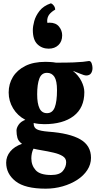

<svg xmlns="http://www.w3.org/2000/svg" viewBox="-20 -909 575 1152"><path d="M245 -164Q212 -164 182 -171V-168Q182 -143 201.5 -133Q221 -123 270 -119Q397 -110 461.5 -73Q526 -36 526 38Q526 77 504 111Q482 145 443.5 170Q405 195 356 209Q307 223 254 223Q130 223 73.5 178.5Q17 134 17 67Q17 30 41.5 0Q66 -30 112 -46Q90 -62 84.5 -82Q79 -102 79 -126Q79 -142 92 -161Q105 -180 132 -190Q85 -215 58.5 -259Q32 -303 32 -354Q32 -405 57 -446.5Q82 -488 131 -513Q180 -538 253 -538H254Q263 -538 281.5 -537Q300 -536 316 -533Q385 -533 421.5 -534.5Q458 -536 477 -538Q496 -540 514 -543Q525 -543 530 -528.5Q535 -514 535 -501Q535 -482 526 -469Q517 -456 496 -456Q487 -456 463 -466Q439 -476 417 -484Q451 -457 468.5 -422Q486 -387 486 -356Q486 -262 422 -213Q358 -164 245 -164ZM262 -230Q295 -230 308.5 -265Q322 -300 322 -368Q322 -424 306.5 -448Q291 -472 262 -472Q229 -472 216 -437.5Q203 -403 203 -343Q203 -288 217 -259Q231 -230 262 -230ZM168 41Q168 83 194 112Q220 141 287 141Q337 141 357 117Q377 93 377 64Q377 41 356.5 28Q336 15 302 7Q268 -1 226 -8Q201 -12 181 -17Q174 -4 171 11.5Q168 27 168 41ZM272 -617Q232 -617 204.5 -643.5Q177 -670 177 -729Q177 -751 185.5 -782.5Q194 -814 217.5 -844Q241 -874 285 -889Q295 -886 303 -875Q311 -864 311 -851Q289 -839 276 -822.5Q263 -806 263 -782Q263 -779 265 -771Q268 -772 271 -772.5Q274 -773 277 -773Q315 -773 334 -749.5Q353 -726 353 -697Q353 -660 330.5 -638.5Q308 -617 272 -617Z"/></svg>

Font: Calistoga
Style: Regular
Weight: 400
Designer: Yvonne Schuttler, Eben Sorkin
Foundry: www.sorkintype.com
Version: Version 1.010; ttfautohint (v1.8.4.7-5d5b)